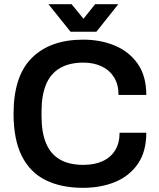

<svg xmlns="http://www.w3.org/2000/svg" viewBox="-20 -888 761 920"><path d="M378 12Q273 12 198.5 -25Q124 -62 84.5 -140.5Q45 -219 45 -343Q45 -524 133 -611Q221 -698 378 -698Q463 -698 531.5 -669Q600 -640 640.5 -581.5Q681 -523 681 -433H548Q548 -483 526.5 -517.5Q505 -552 467 -570Q429 -588 380 -588Q312 -588 267 -561.5Q222 -535 200.5 -483Q179 -431 179 -354V-332Q179 -254 200.5 -202Q222 -150 266.5 -124Q311 -98 380 -98Q432 -98 471 -115.5Q510 -133 531.5 -167.5Q553 -202 553 -252H681Q681 -162 641 -103.5Q601 -45 532.5 -16.5Q464 12 378 12ZM212 -868H323L408 -764L352 -763L436 -868H547L442 -736H318Z"/></svg>

Font: Archivo SemiBold
Style: Regular
Weight: 600
Designer: Hector Gatti
Foundry: Omnibus-Type
Version: Version 2.001